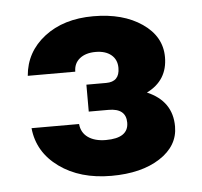

<svg xmlns="http://www.w3.org/2000/svg" viewBox="-38 -800 507 483"><g transform="rotate(-5 215.0 -558.0)"><path d="M182 -522V-590H232Q266 -590 266 -625Q266 -646 251.5 -658Q237 -670 212 -670Q187 -670 172 -658Q157 -646 157 -625H37Q42 -685 90.5 -722.5Q139 -760 214 -760Q289 -760 337 -727Q385 -694 385 -642Q385 -583 332 -557Q395 -530 395 -466Q395 -417 348 -386.5Q301 -356 225 -356Q146 -356 93.5 -394Q41 -432 35 -493H155Q157 -471 174 -459Q191 -447 219 -447Q276 -447 276 -486Q276 -522 232 -522Z"/></g></svg>

Font: Overused Grotesk
Style: Bold Italic
Weight: 700
Italic angle: -10°
Version: Version 0.003